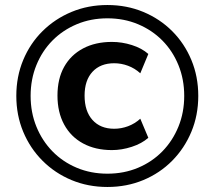

<svg xmlns="http://www.w3.org/2000/svg" viewBox="-20 -735 855 765"><path d="M408 10Q331 10 265 -17.5Q199 -45 149.5 -94.5Q100 -144 72.5 -210Q45 -276 45 -353Q45 -430 72.5 -496Q100 -562 149.5 -611Q199 -660 265 -687.5Q331 -715 408 -715Q485 -715 551 -687.5Q617 -660 666 -611Q715 -562 742.5 -496Q770 -430 770 -353Q770 -276 742.5 -210Q715 -144 666 -94.5Q617 -45 551 -17.5Q485 10 408 10ZM426 -137Q360 -137 311 -163.5Q262 -190 235.5 -239Q209 -288 209 -354Q209 -421 235.5 -468.5Q262 -516 311 -542Q360 -568 426 -568Q466 -568 505.5 -555.5Q545 -543 571 -520L539 -443Q517 -463 490 -473Q463 -483 435 -483Q380 -483 348.5 -449Q317 -415 317 -354Q317 -292 348.5 -257Q380 -222 435 -222Q463 -222 490 -232Q517 -242 539 -262L571 -186Q545 -163 505 -150Q465 -137 426 -137ZM408 -43Q474 -43 530 -66.5Q586 -90 627 -132Q668 -174 691 -230.5Q714 -287 714 -353Q714 -419 691 -475.5Q668 -532 627 -573.5Q586 -615 530 -638.5Q474 -662 408 -662Q342 -662 286 -638.5Q230 -615 189 -573.5Q148 -532 125 -475.5Q102 -419 102 -353Q102 -287 125 -230.5Q148 -174 189 -132Q230 -90 286 -66.5Q342 -43 408 -43Z"/></svg>

Font: Nunito Sans 10pt
Style: Bold
Weight: 700
Designer: Vernon Adams
Foundry: Vernon Adams
Version: Version 3.101;gftools[0.9.27]